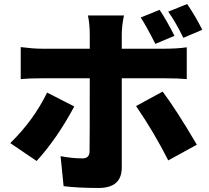

<svg xmlns="http://www.w3.org/2000/svg" viewBox="-20 -868 1040 954"><path d="M891 -680Q853 -758 816 -810L910 -848Q951 -788 985 -720ZM752 -650Q702 -748 679 -781L773 -819Q805 -772 847 -690ZM349 -339Q264 -180 162 -68L31 -157Q147 -270 214 -408ZM585 -479V-36Q585 66 470 66Q368 66 296 57L281 -92Q339 -81 390 -81Q424 -81 425 -115Q426 -141 426 -479H186Q122 -479 83 -475V-634Q145 -626 186 -626H426V-695Q426 -748 417 -791H596Q585 -740 585 -694V-626H800Q859 -626 908 -633V-475Q863 -479 801 -479ZM788 -413Q856 -323 958 -149L816 -71Q747 -208 656 -341Z"/></svg>

Font: Source Han Sans CN Heavy
Style: Bold
Weight: 900
Designer: Ryoko NISHIZUKA (kana & ideographs); Paul D. Hunt (Latin, Greek & Cyrillic); Wenlong ZHANG (bopomofo); Sandoll Communica
Foundry: Adobe Systems Incorporated
Version: Version 1.000;PS 1;hotconv 1.0.78;makeotf.lib2.5.61930